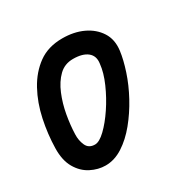

<svg xmlns="http://www.w3.org/2000/svg" viewBox="-107 -512 601 613"><g transform="rotate(-30 194.0 -205.5)"><path d="M115 5Q88 5 61.5 -8.5Q35 -22 18.5 -50.5Q2 -79 3 -123Q4 -174 15 -226Q26 -278 49.5 -321Q73 -364 109 -390Q145 -416 197 -416Q240 -416 273 -400.5Q306 -385 324 -357Q342 -329 337 -290Q333 -259 320 -219.5Q307 -180 285.5 -140.5Q264 -101 237 -68Q210 -35 179 -15Q148 5 115 5ZM119 -70Q135 -70 157.5 -91.5Q180 -113 202.5 -146.5Q225 -180 241.5 -217.5Q258 -255 261 -286Q265 -313 247 -327.5Q229 -342 194 -342Q163 -342 142 -321.5Q121 -301 107.5 -268.5Q94 -236 87.5 -199.5Q81 -163 80 -130Q79 -108 87.5 -89Q96 -70 119 -70Z"/></g></svg>

Font: Edu NSW ACT Foundation Medium
Style: Regular
Weight: 500
Version: Version 1.003